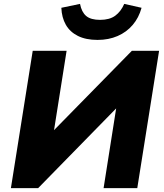

<svg xmlns="http://www.w3.org/2000/svg" viewBox="-20 -966 841 986"><path d="M36 0 148 -705H322L255 -282L246 -286L657 -705H797L685 0H512L579 -425L588 -421L176 0ZM481 -761Q421 -761 380 -781.5Q339 -802 318 -839Q297 -876 295 -926L391 -946Q399 -904 422.5 -884Q446 -864 494 -864Q543 -864 572 -885.5Q601 -907 618 -946L707 -926Q693 -875 661.5 -838Q630 -801 584 -781Q538 -761 481 -761Z"/></svg>

Font: Nunito Sans 9pt Black
Style: Italic
Weight: 900
Italic angle: -9°
Version: Version 3.101;gftools[0.9.27]